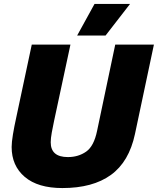

<svg xmlns="http://www.w3.org/2000/svg" viewBox="-20 -937 800 973"><path d="M296 16Q172 16 105.5 -40.5Q39 -97 39 -192Q39 -216 45.5 -255.5Q52 -295 62 -340L141 -711H337L254 -324Q248 -296 242.5 -266Q237 -236 237 -216Q237 -141 324 -141Q377 -141 416.5 -168.5Q456 -196 472 -274L564 -711H760L664 -258Q634 -117 542 -50.5Q450 16 296 16ZM371 -757 459 -917H639L515 -757Z"/></svg>

Font: Geist Black
Style: Italic
Weight: 900
Italic angle: -12°
Designer: Basement.studio, Andrés Briganti, Mateo Zaragoza
Foundry: Basement.studio, Vercel, Andrés Briganti, Guido Ferreyra, Mateo Zaragoza
Version: Version 1.500; ttfautohint (v1.8.4.7-5d5b)